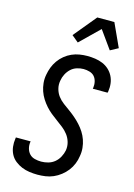

<svg xmlns="http://www.w3.org/2000/svg" viewBox="-143 -1049 787 1130"><g transform="rotate(15 250.0 -484.5)"><path d="M203 8Q178 8 153.5 4.5Q129 1 107 -8Q85 -17 66 -32Q47 -47 36 -68Q25 -89 22 -113.5Q19 -138 23 -164L24 -171H114L113 -167Q110 -147 115 -128Q120 -109 132.5 -95.5Q145 -82 164.5 -77Q184 -72 204 -72Q225 -72 246.5 -78Q268 -84 285 -98Q302 -112 313 -132.5Q324 -153 328 -174Q332 -200 325 -224Q318 -248 303.5 -267Q289 -286 270 -301Q251 -316 231.5 -330Q212 -344 193.5 -359Q175 -374 159 -392Q143 -410 130 -430.5Q117 -451 109 -474Q101 -497 98.5 -522.5Q96 -548 101 -574Q105 -597 113.5 -619.5Q122 -642 136.5 -662.5Q151 -683 170.5 -699Q190 -715 212.5 -725Q235 -735 259 -739Q283 -743 306 -743Q331 -743 355 -739.5Q379 -736 400.5 -727Q422 -718 439 -702.5Q456 -687 466.5 -666.5Q477 -646 480 -622Q483 -598 479 -573L477 -565H387L388 -570Q391 -589 387 -607.5Q383 -626 372 -639Q361 -652 342.5 -657.5Q324 -663 305 -663Q285 -663 264.5 -656.5Q244 -650 228.5 -635.5Q213 -621 203 -601.5Q193 -582 190 -562Q185 -536 191.5 -511.5Q198 -487 212.5 -468Q227 -449 246.5 -434.5Q266 -420 285.5 -406Q305 -392 323 -376.5Q341 -361 357.5 -343Q374 -325 387 -304.5Q400 -284 408 -261Q416 -238 418.5 -212.5Q421 -187 416 -161Q413 -138 403.5 -114.5Q394 -91 378.5 -71Q363 -51 342.5 -35Q322 -19 299 -9Q276 1 251.5 4.5Q227 8 203 8ZM231 -805 190 -839 304 -977H408L473 -835L425 -809L347 -918Z"/></g></svg>

Font: Iosevka SS18 Medium
Style: Italic
Weight: 500
Italic angle: -9°
Monospace: yes
Designer: Belleve Invis
Foundry: Belleve Invis
Version: Version 25.1.1; ttfautohint (v1.8.4)